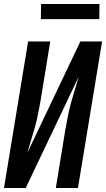

<svg xmlns="http://www.w3.org/2000/svg" viewBox="-24 -943 532 963"><path d="M-4 0 117 -735H228L180 -441Q174 -408 167.5 -374.5Q161 -341 152 -308Q143 -275 132.5 -242Q122 -209 113 -176L379 -735H488L367 0H256L304 -294Q310 -327 316.5 -360.5Q323 -394 332 -427Q341 -460 351.5 -493Q362 -526 371 -559L105 0ZM181 -847 182 -923H475L474 -847Z"/></svg>

Font: Iosevka QP
Style: Bold Italic
Weight: 700
Italic angle: -9°
Designer: Belleve Invis
Foundry: Belleve Invis
Version: Version 20.0.0; ttfautohint (v1.8.4)